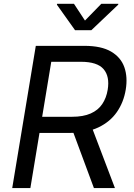

<svg xmlns="http://www.w3.org/2000/svg" viewBox="-20 -962 684 982"><path d="M42.5 0 163.1 -727.5H412.1Q498 -727.5 548.1 -698.2Q598.1 -668.9 616 -618.2Q633.8 -567.4 623 -502.9Q612.3 -438.5 577.6 -388.7Q543 -338.9 483.4 -310.5Q423.8 -282.2 338.9 -282.2H141.1L154.8 -364.7H347.7Q405.8 -364.7 443.8 -381.6Q481.9 -398.4 502.9 -429.7Q523.9 -460.9 530.8 -502.9Q542 -570.8 509.8 -608.4Q477.5 -646 393.6 -646H242.2L135.3 0ZM460.4 0 338.9 -327.6H443.4L567.9 0ZM358.4 -942.4 414.6 -856.9 498 -942.4H585.4L584.5 -938L447.3 -807.6H363.8L271 -938L272 -942.4Z"/></svg>

Font: Inter
Style: Italic
Weight: 400
Italic angle: -9.3988°
Designer: Rasmus Andersson
Foundry: rsms
Version: Version 4.001;git-66647c0bb